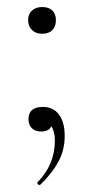

<svg xmlns="http://www.w3.org/2000/svg" viewBox="-20 -366 262 546"><path d="M164 21Q164 60 146.5 93Q129 126 95 159Q94 160 92 160Q89 160 87 157Q85 154 87 152Q136 102 136 34Q136 8 126 -7Q119 8 97 8Q80 8 70.5 -1.5Q61 -11 61 -27Q61 -62 102 -62Q131 -62 147.5 -40.5Q164 -19 164 21ZM60 -309Q60 -326 71 -336Q82 -346 100 -346Q119 -346 129 -336Q139 -326 139 -309Q139 -291 129 -280.5Q119 -270 100 -270Q82 -270 71 -280.5Q60 -291 60 -309Z"/></svg>

Font: Cormorant Garamond Light
Style: Regular
Weight: 300
Designer: Christian Thalmann (Catharsis Fonts)
Version: Version 3.000